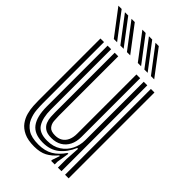

<svg xmlns="http://www.w3.org/2000/svg" viewBox="-248 -858 949 949"><g transform="rotate(45 226.5 -383.5)"><path d="M186.6 9.5Q142.5 9.5 114.7 -3.7Q86.9 -16.9 71.6 -37.9Q56.3 -58.9 49.9 -83.2Q43.5 -107.4 42.3 -130Q41.1 -152.6 41.1 -168.4V-600H66.1V-173.3Q66.1 -154.4 68.1 -127.3Q70.1 -100.2 81.3 -73.8Q92.5 -47.5 119 -29.9Q145.6 -12.3 194.7 -12.3Q239.9 -12.3 270.9 -30.7Q301.9 -49 325.9 -84.9H332L321.4 -19.3V0H296.4L296.2 -6.5L310.1 -47.3H305.4Q281.7 -18.8 254.7 -4.7Q227.8 9.5 186.6 9.5ZM393.6 0V-600H418.6V0ZM217.3 -80.3Q187.4 -80.3 171.5 -91.3Q155.5 -102.2 149.1 -118.7Q142.6 -135.2 141.6 -152.6Q140.6 -170 140.6 -182.9V-600H165.6V-184.4Q165.6 -168.4 167.2 -149.1Q168.9 -129.9 180.4 -116.1Q191.9 -102.3 221.1 -102.3Q243.6 -102.3 259.6 -112.2Q275.5 -122.1 284 -140.9Q292.5 -159.7 292.5 -186V-600H318.7V-188.6Q318.7 -156.5 306.6 -132.1Q294.4 -107.7 271.7 -94Q249.1 -80.3 217.3 -80.3ZM201.9 -34.4Q143.1 -34.9 117.1 -69.9Q91.1 -105 91.1 -174.9V-600H116V-178.1Q116 -121.2 136 -88.7Q156.1 -56.2 211.3 -56.2Q254.2 -56.2 283.6 -75.5Q313 -94.8 328.3 -125.7Q343.5 -156.5 343.5 -190.8V-600H368.6V0H343.7V-60L348.5 -136.1H342.4Q322.6 -88.9 288.4 -61.5Q254.2 -34 201.9 -34.4ZM181.2 -645 80.8 -777.4H103.7L204.1 -645ZM89.5 -645 -10.9 -777.4H12L112.4 -645ZM135.3 -645 34.9 -777.4H57.9L158.2 -645ZM348.9 -645 248.5 -777.4H271.5L371.8 -645ZM257.2 -645 156.8 -777.4H179.7L280.1 -645ZM303 -645 202.7 -777.4H225.6L326 -645Z"/></g></svg>

Font: Big Shoulders Inline Thin
Style: Regular
Weight: 100
Designer: Patric King
Foundry: XO Type Co
Version: Version 2.002